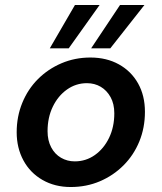

<svg xmlns="http://www.w3.org/2000/svg" viewBox="-20 -739 649 771"><path d="M264 12Q200 12 150.5 -16.5Q101 -45 74 -95Q47 -145 47 -208Q47 -271 69.5 -326Q92 -381 132.5 -421.5Q173 -462 227 -485Q281 -508 343 -508Q408 -508 457.5 -480.5Q507 -453 534.5 -404Q562 -355 562 -290Q562 -226 539.5 -171Q517 -116 476 -75Q435 -34 381 -11Q327 12 264 12ZM280 -91Q325 -91 361 -116.5Q397 -142 418 -185.5Q439 -229 439 -284Q439 -322 424 -349Q409 -376 384.5 -390.5Q360 -405 329 -405Q285 -405 249 -379.5Q213 -354 192 -310.5Q171 -267 171 -212Q171 -175 185.5 -147.5Q200 -120 225 -105.5Q250 -91 280 -91ZM346 -545 462 -719H560L423 -545ZM180 -545 281 -719H380L256 -545Z"/></svg>

Font: DM Sans 24pt SemiBold
Style: Italic
Weight: 600
Italic angle: -10°
Designer: Colophon Foundry, Jonny Pinhorn
Foundry: Colophon Foundry
Version: Version 4.004;gftools[0.9.30]